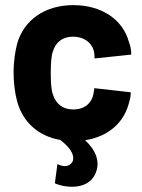

<svg xmlns="http://www.w3.org/2000/svg" viewBox="-20 -542 555 749"><path d="M204 98 194 173C230 190 333 206 357 122C368 84 353 43 312 5C402 -9 466 -63 485 -148C489 -161 490 -171 490 -182L348 -198C346 -187 346 -181 344 -173C337 -141 312 -115 265 -115C224 -115 198 -138 187 -172C180 -189 178 -219 178 -258C178 -293 180 -324 186 -340C196 -376 223 -399 265 -399C307 -399 336 -376 345 -347C348 -337 349 -325 349 -314L492 -329C492 -346 489 -363 483 -378C459 -467 375 -522 266 -522C154 -522 73 -463 47 -372C40 -344 33 -307 33 -259C33 -219 38 -179 47 -146C69 -66 129 -11 215 4C251 31 270 59 265 83C257 108 230 112 204 98Z"/></svg>

Font: Vanilla Cream Black
Style: Regular
Weight: 900
Designer: Jeremy Tribby, Jinavaṁso
Foundry: Tribby Type
Version: Version 1.422;Glyphs 3.1.2 (3151)